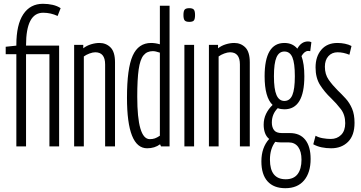

<svg xmlns="http://www.w3.org/2000/svg" viewBox="-20 -770 1897 1010"><path d="M66 0V-485H10V-524L66 -530V-534Q66 -640 102.5 -695Q139 -750 206 -750Q233 -750 257 -744.5Q281 -739 299 -727L283 -686Q247 -703 207 -703Q117 -703 117 -532V-530H291V0H240V-485H117V0Z M370 0V-534H418V-516Q436 -530 459 -537Q482 -544 503 -544Q538 -544 561.5 -520.5Q585 -497 585 -442V0H533V-431Q533 -495 481 -495Q468 -495 450.5 -488.5Q433 -482 421 -473V0Z M827 0 822 -11Q794 10 754 10Q648 10 648 -256Q648 -410 678 -477Q708 -544 775 -544Q797 -544 821 -537V-740H872V0ZM821 -56V-493Q798 -501 784 -501Q753 -501 735 -479Q717 -457 709.5 -405Q702 -353 702 -262Q702 -38 768 -38Q783 -38 794.5 -42Q806 -46 821 -56Z M976 -655Q958 -655 951.5 -662.5Q945 -670 945 -691Q945 -712 951.5 -719.5Q958 -727 976 -727Q993 -727 999.5 -719.5Q1006 -712 1006 -691Q1006 -670 1000 -662.5Q994 -655 976 -655ZM950 0V-534H1001V0Z M1079 0V-534H1127V-516Q1145 -530 1168 -537Q1191 -544 1212 -544Q1247 -544 1270.5 -520.5Q1294 -497 1294 -442V0H1242V-431Q1242 -495 1190 -495Q1177 -495 1159.5 -488.5Q1142 -482 1130 -473V0Z M1476 -195Q1457 -195 1441 -201Q1410 -170 1410 -125Q1410 -101 1421.5 -85.5Q1433 -70 1463 -70H1505Q1558 -70 1586 -34.5Q1614 1 1614 66Q1614 138 1579.5 179Q1545 220 1481 220Q1420 220 1387.5 184Q1355 148 1355 79Q1355 6 1396 -39Q1381 -51 1374 -70.5Q1367 -90 1367 -114Q1367 -145 1379.5 -171Q1392 -197 1414 -218Q1372 -258 1372 -369Q1372 -544 1476 -544Q1519 -544 1544 -514Q1565 -552 1600 -552Q1612 -552 1618 -548L1612 -501Q1608 -502 1601 -502Q1582 -502 1566 -475Q1581 -434 1581 -369Q1581 -195 1476 -195ZM1476 -239Q1505 -239 1518 -270Q1531 -301 1531 -369Q1531 -438 1518 -468.5Q1505 -499 1476 -499Q1448 -499 1434.5 -468.5Q1421 -438 1421 -369Q1421 -301 1434.5 -270Q1448 -239 1476 -239ZM1400 70Q1400 173 1483 173Q1525 173 1545.5 146Q1566 119 1566 70Q1566 27 1548.5 3Q1531 -21 1498 -21H1456Q1441 -21 1428 -24Q1400 13 1400 70Z M1628 -11 1640 -56Q1655 -47 1677.5 -43Q1700 -39 1720 -39Q1753 -39 1774.5 -60.5Q1796 -82 1796 -122Q1796 -166 1773 -196Q1750 -226 1721 -254Q1688 -285 1664 -322.5Q1640 -360 1640 -415Q1640 -473 1670.5 -508.5Q1701 -544 1755 -544Q1775 -544 1794.5 -540Q1814 -536 1829 -528L1818 -482Q1786 -495 1756 -495Q1726 -495 1707.5 -474.5Q1689 -454 1689 -419Q1689 -379 1709 -350.5Q1729 -322 1756 -295Q1778 -274 1798.5 -251.5Q1819 -229 1832 -198.5Q1845 -168 1845 -124Q1845 -58 1811 -24Q1777 10 1722 10Q1696 10 1672 5Q1648 0 1628 -11Z"/></svg>

Font: Georama Extra Condensed Light
Style: Regular
Weight: 300
Width: 2
Designer: Jean-Baptiste Levee
Foundry: Production Type
Version: Version 1.000